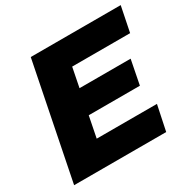

<svg xmlns="http://www.w3.org/2000/svg" viewBox="-155 -856 1014 1013"><g transform="rotate(-30 352.0 -350.0)"><path d="M283 -429H608L579 -281H254ZM242 -153H609L577 0H16L156 -700H704L673 -547H320Z"/></g></svg>

Font: Montserrat Thin ExtraBold
Style: Italic
Weight: 800
Italic angle: -11.3°
Version: Version 9.000